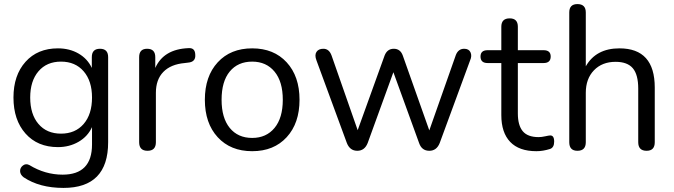

<svg xmlns="http://www.w3.org/2000/svg" viewBox="-20 -732 3302 941"><path d="M291 189Q174 189 96 137Q79 124 78.5 107Q78 90 92.5 79Q107 68 124 77Q201 124 287 124Q431 124 431 -24V-109Q410 -63 365 -37Q320 -11 264 -11Q164 -11 105 -77.5Q46 -144 46 -254Q46 -363 105 -429Q164 -495 264 -495Q321 -495 365 -469.5Q409 -444 430 -399V-452Q430 -493 470 -493Q510 -493 510 -452V-35Q510 189 291 189ZM431 -254Q431 -335 390 -382.5Q349 -430 279 -430Q209 -430 168.5 -382.5Q128 -335 128 -254Q128 -172 168.5 -124.5Q209 -77 279 -77Q349 -77 390 -124.5Q431 -172 431 -254Z M662 -35V-452Q662 -493 701 -493Q741 -493 741 -452V-399Q782 -491 903 -496Q936 -499 937 -464Q940 -428 901 -425L885 -423Q817 -417 780.5 -379.5Q744 -342 744 -277V-35Q744 7 703 7Q662 7 662 -35Z M1385 -59.5Q1322 9 1216 9Q1110 9 1047 -59.5Q984 -128 984 -243Q984 -358 1047 -426.5Q1110 -495 1216 -495Q1322 -495 1385 -426.5Q1448 -358 1448 -243Q1448 -128 1385 -59.5ZM1216 -56Q1285 -56 1325.5 -105Q1366 -154 1366 -243Q1366 -332 1325.5 -381Q1285 -430 1216 -430Q1146 -430 1106 -381.5Q1066 -333 1066 -243Q1066 -154 1106 -105Q1146 -56 1216 -56Z M1680 -31 1531 -436Q1521 -462 1531 -477.5Q1541 -493 1565 -493Q1593 -493 1605 -460L1733 -94L1865 -460Q1878 -493 1910 -493Q1942 -493 1954 -460L2084 -93L2214 -462Q2226 -493 2255 -493Q2278 -493 2286 -475.5Q2294 -458 2284 -436L2135 -31Q2120 7 2084 7Q2047 7 2034 -31L1908 -378L1782 -31Q1767 7 1731 7Q1695 7 1680 -31Z M2609 9Q2524 9 2480.5 -36.5Q2437 -82 2437 -168V-423H2370Q2335 -423 2335 -455Q2335 -486 2370 -486H2437V-601Q2437 -642 2478 -642Q2518 -642 2518 -601V-486H2644Q2679 -486 2679 -455Q2679 -423 2644 -423H2518V-176Q2518 -118 2542 -89Q2566 -60 2620 -60Q2634 -60 2652 -64Q2670 -68 2675 -68Q2696 -70 2696 -38Q2696 -9 2676 -2Q2641 9 2609 9Z M2810 7Q2770 7 2770 -35V-671Q2770 -712 2810 -712Q2851 -712 2851 -671V-407Q2901 -495 3016 -495Q3189 -495 3189 -303V-35Q3189 7 3149 7Q3108 7 3108 -35V-298Q3108 -366 3081.5 -397.5Q3055 -429 2997 -429Q2931 -429 2891 -387.5Q2851 -346 2851 -277V-35Q2851 7 2810 7Z"/></svg>

Font: Nunito
Style: Regular
Weight: 400
Designer: Vernon Adams
Foundry: Vernon Adams
Version: Version 3.602